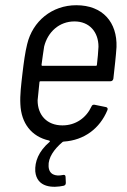

<svg xmlns="http://www.w3.org/2000/svg" viewBox="-20 -534 486 735"><path d="M219 -54C160 -54 124 -93 124 -150C126 -169 128 -193 131 -219C131 -222 133 -223 135 -223H403C409 -223 413 -227 414 -233C419 -278 424 -321 426 -354C429 -448 374 -514 272 -514C179 -514 105 -453 84 -365C76 -333 71 -295 66 -253C61 -209 56 -170 58 -135C61 -63 100 -11 168 4C171 5 172 7 170 9C127 46 113 85 115 122C121 185 183 186 224 177C230 175 232 172 232 165L231 143C231 137 227 134 220 136C192 142 167 134 166 102C164 70 187 37 219 10C220 9 222 8 224 8C302 3 362 -42 391 -112C394 -118 391 -123 386 -124L342 -133C337 -134 332 -132 330 -126C310 -83 270 -54 219 -54ZM265 -452C322 -452 357 -412 357 -355C356 -335 354 -311 351 -286C351 -283 349 -282 347 -282H142C140 -282 139 -283 139 -286C142 -311 146 -335 149 -356C163 -412 207 -452 265 -452Z"/></svg>

Font: Barlow Semi Condensed
Style: Italic
Weight: 400
Width: 4
Italic angle: -7°
Designer: Jeremy Tribby
Foundry: Tribby Type
Version: Version 1.422;hotconv 1.0.109;makeotfexe 2.5.65596